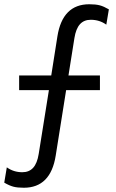

<svg xmlns="http://www.w3.org/2000/svg" viewBox="-36 -755 544 903"><path d="M314 -576 286 -400H434V-331H275L226 -23Q202 128 76 128Q46 128 27 123Q8 118 -16 104L-4 32Q28 55 69 55Q101 55 120 34Q139 13 146 -31L194 -331H54V-400H205L234 -584Q258 -735 384 -735Q414 -735 433 -730Q452 -725 476 -711L464 -639Q432 -662 391 -662Q359 -662 340 -641Q321 -620 314 -576Z"/></svg>

Font: Work Sans
Style: Regular
Weight: 400
Designer: Wei Huang
Foundry: Wei Huang
Version: Version 1.500; ttfautohint (v1.6)